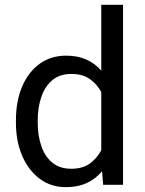

<svg xmlns="http://www.w3.org/2000/svg" viewBox="-20 -770 604 800"><path d="M46.4 -258.3V-268.6Q46.4 -349.1 72.5 -409.9Q98.6 -470.7 145.5 -504.4Q192.4 -538.1 255.4 -538.1Q303.2 -538.1 339.6 -522Q376 -505.9 401.9 -475.6V-750H492.7V0H409.7L405.3 -56.6Q379.4 -24.9 341.8 -7.6Q304.2 9.8 254.4 9.8Q192.4 9.8 145.5 -25.1Q98.6 -60.1 72.5 -120.6Q46.4 -181.2 46.4 -258.3ZM137.2 -268.6V-258.3Q137.2 -206.1 151.9 -162.4Q166.5 -118.7 197.3 -92.8Q228 -66.9 276.9 -66.9Q324.2 -66.9 354 -88.4Q383.8 -109.9 401.9 -143.6V-386.7Q384.3 -419.4 354.2 -440.7Q324.2 -461.9 277.8 -461.9Q228.5 -461.9 197.5 -435.5Q166.5 -409.2 151.9 -365.2Q137.2 -321.3 137.2 -268.6Z"/></svg>

Font: Vazirmatn UI FD
Style: Regular
Weight: 400
Designer: Saber Rastikerdar
Foundry: Saber Rastikerdar
Version: Version 33.003